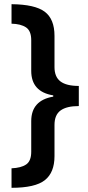

<svg xmlns="http://www.w3.org/2000/svg" viewBox="-20 -736 420 916"><path d="M35 67Q81 65 105 48.5Q129 32 129 -12V-158Q129 -257 234 -275V-281Q129 -298 129 -398V-544Q129 -589 104 -605.5Q79 -622 35 -623V-716Q147 -715 193.5 -680Q240 -645 240 -565V-416Q240 -369 268.5 -347.5Q297 -326 356 -326V-230Q298 -230 269 -209Q240 -188 240 -140V9Q240 87 194 123.5Q148 160 35 160Z"/></svg>

Font: Noto Sans Arabic UI SmCn SmBd
Style: Regular
Weight: 600
Width: 4
Designer: Monotype Design Team, Nadine Chahine and Nizar Qandah
Foundry: Monotype Imaging Inc.
Version: Version 2.010; ttfautohint (v1.8.4.7-5d5b)